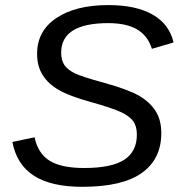

<svg xmlns="http://www.w3.org/2000/svg" viewBox="-20 -718 707 748"><path d="M300.8 9.8Q179.2 9.8 112.1 -33.4Q44.9 -76.7 28.3 -165L114.7 -183.1Q127.9 -120.1 173.3 -91.8Q218.8 -63.5 307.6 -63.5Q414.6 -63.5 463.9 -95.5Q513.2 -127.4 513.2 -193.4Q513.2 -226.1 499 -245.8Q484.9 -265.6 450.7 -281.5Q416.5 -297.4 333 -320.8Q249.5 -343.8 208.3 -367.9Q167 -392.1 145.8 -426.3Q124.5 -460.4 124.5 -508.3Q124.5 -597.2 199.5 -647.7Q274.4 -698.2 402.3 -698.2Q509.8 -698.2 574.7 -661.1Q639.6 -624 656.2 -552.7L571.8 -527.8Q555.7 -579.1 513.9 -603.5Q472.2 -627.9 401.9 -627.9Q218.3 -627.9 218.3 -512.7Q218.3 -483.4 230.7 -464.8Q243.2 -446.3 271.7 -432.4Q300.3 -418.5 385.3 -395.5Q480.5 -369.1 522.2 -344.7Q564 -320.3 586.2 -285.4Q608.4 -250.5 608.4 -199.2Q608.4 -98.6 532.7 -44.4Q457 9.8 300.8 9.8Z"/></svg>

Font: Liberation Sans
Style: Italic
Weight: 400
Italic angle: -12°
Designer: Steve Matteson
Foundry: Ascender Corporation
Version: Version 2.1.5